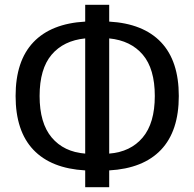

<svg xmlns="http://www.w3.org/2000/svg" viewBox="-20 -750 810 800"><path d="M335 30V-40Q193 -48 119 -126Q45 -204 45 -350Q45 -496 119 -574Q193 -652 335 -660V-730H435V-660Q577 -652 651 -574Q725 -496 725 -350Q725 -204 651 -126Q577 -48 435 -40V30ZM335 -110V-590Q245 -581 195 -522Q145 -463 145 -350Q145 -237 195.5 -177Q246 -117 335 -110ZM435 -110Q524 -117 574.5 -177Q625 -237 625 -350Q625 -463 575 -522Q525 -581 435 -590Z"/></svg>

Font: Scada
Style: Regular
Weight: 400
Designer: Jovanny Lemonad
Foundry: Jovanny Lemonad
Version: Version 4.100;PS 004.100;hotconv 1.0.88;makeotf.lib2.5.64775